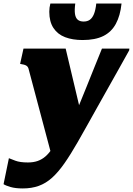

<svg xmlns="http://www.w3.org/2000/svg" viewBox="-63 -816 747 1079"><path d="M235 88 312 -5 401 -142 306 -543H69L50 -457L60 -455Q73 -453 80.5 -449.5Q88 -446 91.5 -441.5Q95 -437 97 -431ZM336 -114 256 -32Q243 -2 227.5 22Q212 46 192.5 63Q173 80 149 88.5Q125 97 94 97Q49 97 23 87Q-3 77 -13 73L-43 219Q-31 227 -3.5 235Q24 243 65 243Q115 243 155 228.5Q195 214 229.5 183Q264 152 299 102Q334 52 374 -18Q399 -61 426 -110Q453 -159 482.5 -211Q512 -263 542 -317Q572 -371 603 -425.5Q634 -480 663 -533L664 -543H510Q488 -489 466.5 -435.5Q445 -382 423.5 -328.5Q402 -275 380 -221.5Q358 -168 336 -114ZM401 -591Q472 -591 517.5 -613.5Q563 -636 588 -682Q613 -728 620 -796H478Q474 -759 465 -737Q456 -715 442 -705Q428 -695 407 -695Q386 -695 374 -705Q362 -715 358.5 -737Q355 -759 360 -796H220Q217 -785 215.5 -773.5Q214 -762 214 -750Q214 -694 237.5 -658.5Q261 -623 303 -607Q345 -591 401 -591Z"/></svg>

Font: Roboto Serif Black
Style: Italic
Weight: 900
Italic angle: -10°
Version: Version 1.008